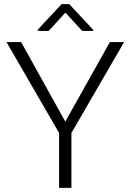

<svg xmlns="http://www.w3.org/2000/svg" viewBox="-20 -916 639 936"><path d="M298.3 -323.2 515.6 -710.9H585L328.1 -267.6V0H268.1V-267.6L11.7 -710.9H83ZM435.1 -770V-765.1H380.9L298.8 -854.5L217.3 -765.1H164.1V-771.5L280.3 -896H317.4Z"/></svg>

Font: Roboto-Light
Style: Regular
Weight: 300
Designer: Google
Version: Version 2.137; 2017